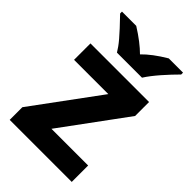

<svg xmlns="http://www.w3.org/2000/svg" viewBox="-228 -854 943 943"><g transform="rotate(45 243.5 -383.0)"><path d="M458 0V-114H203L449 -449V-546H42V-432H280L27 -88V0ZM465 -753V-766H366C317 -737 279 -708 252 -680C225 -707 188 -736 140 -766H41V-753C80 -713 108 -682 126 -661C144 -640 157 -621 166 -606H340C368 -651 423 -711 465 -753Z"/></g></svg>

Font: Passageway
Style: Regular
Weight: 700
Foundry: Ascender Corporation
Version: Version 1.11